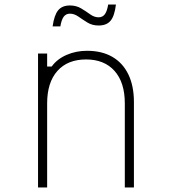

<svg xmlns="http://www.w3.org/2000/svg" viewBox="-20 -823 740 843"><path d="M147 0V-588H187V-531H207Q231 -564 272.5 -582Q314 -600 362 -600Q427 -600 473 -573.5Q519 -547 543.5 -496.5Q568 -446 568 -375V0H528V-369Q528 -461 483 -511.5Q438 -562 358 -562Q277 -562 232 -511.5Q187 -461 187 -369V0ZM211 -707Q218 -757 235.5 -778Q253 -799 287 -799Q315 -799 336.5 -786Q358 -773 376 -760Q394 -747 413 -747Q430 -747 440 -760Q450 -773 455 -803H489Q483 -753 465.5 -732Q448 -711 413 -711Q385 -711 364 -724Q343 -737 324.5 -750Q306 -763 287 -763Q270 -763 260 -750Q250 -737 245 -707Z"/></svg>

Font: Martian Mono SemiExpanded Thin
Style: Regular
Weight: 250
Monospace: yes
Version: Version 0.930